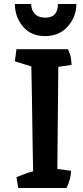

<svg xmlns="http://www.w3.org/2000/svg" viewBox="-20 -948 420 968"><path d="M323 -700Q322 -700 323.5 -698Q325 -696 327.5 -689.5Q330 -683 333 -674Q339 -658 341 -621Q290 -613 274 -611L269 -96L338 -87Q338 -46 315 0H72L63 -55Q119 -78 147 -84Q146 -143 144 -250Q141 -490 138 -613L55 -639L63 -700ZM365 -928Q365 -864 322 -815Q279 -766 207.5 -766Q136 -766 95.5 -814.5Q55 -863 55 -928H137Q137 -900 154.5 -879.5Q172 -859 209 -859Q272 -859 272 -928Z"/></svg>

Font: Inika
Style: Bold
Weight: 700
Version: Version 1.001